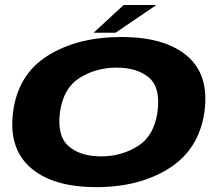

<svg xmlns="http://www.w3.org/2000/svg" viewBox="-20 -744 894 768"><path d="M365.5 4.5Q539 4.5 658 -71.8Q777 -148 798 -298Q817.5 -444.5 728.5 -520.2Q639.5 -596 465.5 -596Q291 -596 172 -522Q53 -448 32.5 -298Q13 -151.5 102 -73.5Q191 4.5 365.5 4.5ZM384 -118.5Q302 -118.5 254.8 -159Q207.5 -199.5 220 -296.5Q234 -392.5 299.2 -433Q364.5 -473.5 446.5 -473.5Q529 -473.5 576 -433.5Q623 -393.5 610 -296.5Q596.5 -200.5 531.2 -159.5Q466 -118.5 384 -118.5ZM354.5 -613H442L605.5 -724H474.5Z"/></svg>

Font: Anybody Expanded
Style: Bold Italic
Weight: 700
Width: 7
Italic angle: -10°
Version: Version 1.113;gftools[0.9.25]